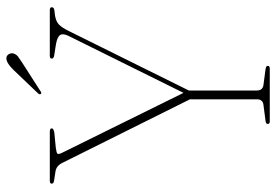

<svg xmlns="http://www.w3.org/2000/svg" viewBox="-154 -724 878 611"><g transform="rotate(-90 285.5 -419.0)"><path d="M381 -6.5Q381 0 372 0H204.5Q196 0 196 -6.5Q196 -12.5 206 -13.5L256 -20Q274.5 -22 274.5 -41V-254L72 -660.5Q62.5 -679.5 44.5 -682L18.5 -686Q10.5 -687 8.2 -689Q6 -691 6 -694Q6 -700 15.5 -700H171Q182 -700 182 -694Q182 -687.5 167 -685.5L121 -681Q105 -679 101.8 -676Q98.5 -673 104 -661.5L295 -274.5L476 -640Q485 -658 479 -667.2Q473 -676.5 449 -680.5L414.5 -686Q404 -687.5 404 -693.5Q404 -700 412.5 -700H558.5Q567.5 -700 567.5 -693.5Q567.5 -691 565.2 -688.5Q563 -686 555 -685L544.5 -684Q522.5 -681 512.2 -670.8Q502 -660.5 492 -640L302.5 -257.5V-41.5Q302.5 -22 321 -20L370 -13.5Q381 -12 381 -6.5ZM367.5 -815Q392.5 -840.5 407.5 -838Q415 -836.5 418.5 -829.8Q422 -823 420.5 -816.5Q418 -807 410.5 -801.2Q403 -795.5 392 -788.5L298.5 -728.5Q294 -725.5 291.5 -729Q288.5 -732 293.5 -737.5Z"/></g></svg>

Font: Fraunces 144pt S050 Thin
Style: Regular
Weight: 100
Version: Version 1.000; ttfautohint (v1.8.3)